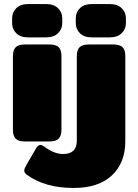

<svg xmlns="http://www.w3.org/2000/svg" viewBox="-20 -700 683 950"><path d="M40 -585V-610Q40 -639 60.5 -659.5Q81 -680 120 -680H207Q246 -680 267 -659.5Q288 -639 288 -610V-585Q288 -556 267 -535.5Q246 -515 207 -515H120Q81 -515 60.5 -535.5Q40 -556 40 -585ZM355 -585V-610Q355 -639 375.5 -659.5Q396 -680 435 -680H522Q561 -680 582 -659.5Q603 -639 603 -610V-585Q603 -556 582 -535.5Q561 -515 522 -515H435Q396 -515 375.5 -535.5Q355 -556 355 -585ZM44 -57V-423Q44 -452 57.5 -466Q71 -480 104 -480H223Q257 -480 270.5 -466.5Q284 -453 284 -423V-57Q284 -28 270.5 -14Q257 0 223 0H104Q71 0 57.5 -14Q44 -28 44 -57ZM112 164Q100 155 100 144Q100 135 109 119L159 33Q169 17 180 17Q187 17 200 26Q248 62 292 62Q360 62 360 -3V-423Q360 -452 373.5 -466Q387 -480 420 -480H539Q573 -480 586.5 -466.5Q600 -453 600 -423V-1Q600 105 534 167.5Q468 230 344 230Q202 230 112 164Z"/></svg>

Font: Mitr
Style: Bold
Weight: 700
Designer: Thanarat Vachiruckul
Foundry: Cadson Demak
Version: Version 1.002